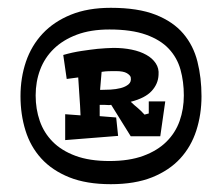

<svg xmlns="http://www.w3.org/2000/svg" viewBox="-20 -725 566 489"><path d="M400.9 -466.8 388.2 -377.9H313L263.2 -458Q258.3 -457 254.4 -457.5Q250.5 -458 245.1 -458H233.9V-429.2L275.9 -425.8L280.8 -378.9L146 -368.2V-434.1L185.1 -431.2Q184.1 -457 182.4 -479Q180.7 -501 179.2 -527.8L149.9 -523.9L141.1 -585Q164.6 -591.8 187.5 -595.2Q210.4 -598.6 228.5 -600.6Q249.5 -602.5 269 -603Q293.9 -603 315.4 -598.6Q336.9 -594.2 352.5 -585.4Q368.2 -576.7 376.7 -563.7Q385.3 -550.8 383.8 -534.2Q382.8 -511.2 366.2 -493.2Q349.6 -475.1 313 -465.8Q318.4 -460.4 322.5 -457Q326.7 -453.6 330.6 -450.2Q334.5 -446.8 338.6 -442.9Q342.8 -439 348.1 -433.1L358.9 -436V-466.8ZM237.8 -496.1Q247.6 -496.1 261.5 -496.8Q275.4 -497.6 287.6 -500.7Q299.8 -503.9 307.4 -510.3Q314.9 -516.6 313 -527.8Q312 -533.2 303.2 -538.6Q294.4 -543.9 274.9 -543.9Q265.1 -543.9 256.8 -543.7Q248.5 -543.5 238.8 -542L234.9 -496.1ZM493.2 -480Q493.2 -433.6 480 -392.6Q466.8 -351.6 439 -321.3Q411.1 -291 367.4 -273.4Q323.7 -255.9 262.2 -255.9Q200.2 -255.9 156.5 -273.4Q112.8 -291 85.2 -321.3Q57.6 -351.6 44.9 -392.6Q32.2 -433.6 32.2 -480Q32.2 -526.9 46.1 -567.9Q60.1 -608.9 88.6 -639.4Q117.2 -669.9 160.4 -687.5Q203.6 -705.1 262.2 -705.1Q331.5 -705.1 376.2 -687.5Q420.9 -669.9 446.8 -639.4Q472.7 -608.9 482.9 -567.9Q493.2 -526.9 493.2 -480ZM448.2 -481.9Q448.2 -517.1 439.7 -547.6Q431.2 -578.1 409.9 -600.8Q388.7 -623.5 351.8 -636.7Q314.9 -649.9 258.8 -649.9Q210.9 -649.9 175.8 -636.7Q140.6 -623.5 117.2 -600.8Q93.8 -578.1 82.3 -547.6Q70.8 -517.1 70.8 -481.9Q70.8 -447.3 81.3 -417Q91.8 -386.7 114.3 -364Q136.7 -341.3 172.4 -328.1Q208 -314.9 258.8 -314.9Q309.1 -314.9 345 -328.1Q380.9 -341.3 403.8 -364Q426.8 -386.7 437.5 -417Q448.2 -447.3 448.2 -481.9Z"/></svg>

Font: Peralta
Style: Regular
Weight: 400
Designer: Astigmatic (AOETI)
Foundry: Astigmatic (AOETI)
Version: Version 1.000